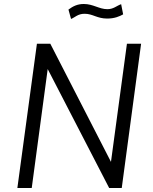

<svg xmlns="http://www.w3.org/2000/svg" viewBox="-20 -942 766 962"><path d="M597 -870 587 -921C564 -913 549 -896 518 -896C477 -896 447 -922 400 -922C368 -922 346 -911 323 -894L336 -847C356 -855 370 -873 404 -873C445 -873 466 -849 517 -849C554 -849 579 -860 597 -870ZM616 -723 536 -131 232 -723H165L67 0H139L219 -596L527 0H590L687 -723Z"/></svg>

Font: United Sans Light
Style: Italic
Weight: 300
Italic angle: -8°
Designer: Pablo Impallari, Rodrigo Fuenzalida (Modified by Dan O. Williams)
Version: Version 1.000;PS 001.000;hotconv 1.0.88;makeotf.lib2.5.64775